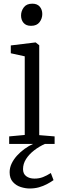

<svg xmlns="http://www.w3.org/2000/svg" viewBox="-20 -800 348 1067"><path d="M31 0V-42L117.5 -50V-487L40 -504V-547.5L175.5 -564H178.5L198 -548.5V-49L283.5 -42V0ZM152 -656.5Q125 -656.5 111 -672.8Q97 -689 97 -714Q97 -738.5 112.2 -759Q127.5 -779.5 159 -779.5H160Q187 -779.5 201 -763Q215 -746.5 215 -722Q215 -697 199.8 -676.8Q184.5 -656.5 153 -656.5ZM144.5 247.5Q121.5 247.5 95.8 239.5Q70 231.5 51.8 211.5Q33.5 191.5 33.5 157Q33.5 132.5 44.5 109.2Q55.5 86 74.2 65.2Q93 44.5 116.8 27.2Q140.5 10 165.5 -1L195 -5L231.5 -1Q197.5 14 169.5 35.8Q141.5 57.5 124.8 83.8Q108 110 108 140Q108 166 125.8 179.2Q143.5 192.5 171.5 192.5Q197.5 192.5 218.8 184.2Q240 176 262.5 161.5L277.5 201Q260.5 213 240.5 223.5Q220.5 234 196.8 240.8Q173 247.5 144.5 247.5Z"/></svg>

Font: Merriweather 24pt Light
Style: Regular
Weight: 300
Designer: Eben Sorkin
Foundry: Eben Sorkin
Version: Version 2.100